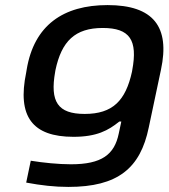

<svg xmlns="http://www.w3.org/2000/svg" viewBox="-20 -529 663 755"><path d="M85 -256 83 -244C47 -71 107 9 269 9C360 9 406 -16 449 -51H457L447 -4C430 79 380 117 259 117C210 117 150 111 101 103L83 189C142 200 194 206 249 206C443 206 532 133 565 -28L613 -255C649 -423 584 -509 403 -509C229 -509 114 -430 85 -256ZM197 -247 198 -253C222 -367 275 -419 384 -419C491 -419 522 -371 500 -253L499 -247C474 -133 423 -81 313 -81C207 -81 176 -129 197 -247Z"/></svg>

Font: LT Wave Medium
Style: Italic
Weight: 500
Designer: Daniel Lyons
Version: Version 2.5 (Glyphs App)